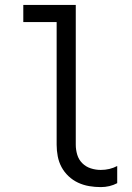

<svg xmlns="http://www.w3.org/2000/svg" viewBox="-20 -755 540 783"><path d="M391 8Q367 8 343.5 4Q320 0 298.5 -10Q277 -20 259.5 -36.5Q242 -53 231 -73.5Q220 -94 215.5 -117.5Q211 -141 211 -165V-665H75V-735H289V-165Q289 -144 295 -124Q301 -104 315.5 -89.5Q330 -75 350 -68.5Q370 -62 391 -62Q409 -62 426 -66Q443 -70 458 -78V-8Q443 0 426 4Q409 8 391 8Z"/></svg>

Font: Iosevka NFM
Style: Regular
Weight: 400
Monospace: yes
Designer: Belleve Invis
Foundry: Belleve Invis
Version: Version 29.0.4; ttfautohint (v1.8.4);Nerd Fonts 3.3.0